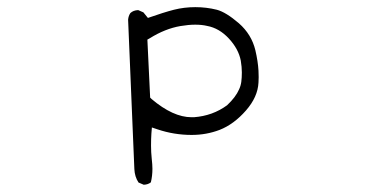

<svg xmlns="http://www.w3.org/2000/svg" viewBox="-20 -400 1040 540"><path d="M518.6 -70.3Q466.8 -70.3 406.2 -121.6L402.3 -125.5L394.5 -288.6L401.4 -292.5Q444.3 -319.3 487.3 -326.7Q510.3 -330.6 529.1 -330.6Q547.9 -330.6 562.5 -327.1Q596.7 -320.8 623.8 -291.5Q650.9 -262.2 657.2 -229.5Q660.2 -211.4 660.2 -196.5Q660.2 -181.6 658.7 -170.2Q657.2 -158.7 652.3 -148.4Q643.1 -127 618.7 -104Q578.1 -74.2 525.4 -70.3Q522 -70.3 518.6 -70.3ZM408.7 74.7Q408.7 63.5 406.7 45.9Q404.8 28.3 404.8 9.5Q404.8 -9.3 405.8 -24.4L407.2 -41.5L423.3 -36.1Q469.7 -20.5 519 -20.5Q560.5 -20.5 597.7 -34.7Q637.7 -50.3 671.9 -89.4Q705.1 -127.4 707 -168Q707.5 -175.8 707.5 -183.1Q707.5 -190.4 707 -201.2Q705.6 -227.1 698.2 -258.8Q687.5 -303.2 651.9 -334.5Q615.7 -365.7 589.8 -372.6Q560.5 -379.9 529.3 -379.9Q498 -379.9 469.2 -372.6Q440.4 -365.2 396 -349.6L383.3 -365.2L368.7 -371.6Q355 -371.1 346.7 -363.3Q341.3 -355.5 340.3 -344.7L357.9 75.7Q358.9 97.2 369.6 113.3L384.3 119.6Q396.5 119.1 404.3 112.8Q408.7 94.7 408.7 74.7Z"/></svg>

Font: NaikaiFont
Style: ExtraLight
Weight: 200
Version: Version 1.89